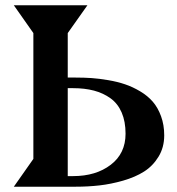

<svg xmlns="http://www.w3.org/2000/svg" viewBox="-20 -705 670 725"><path d="M235.8 -372.1V-40H255.9Q342.3 -40 398.2 -82.8Q454.1 -125.5 454.1 -200.2Q454.1 -246.1 439.5 -280Q424.8 -314 397.5 -333.7Q370.1 -353.5 335 -362.8Q299.8 -372.1 255.9 -372.1ZM266.1 0H32.2L106 -105V-580.1L32.2 -685.1H310.1L235.8 -580.1V-412.1H266.1Q297.4 -412.1 325.9 -410.2Q354.5 -408.2 388.9 -402.3Q423.3 -396.5 452.1 -386.7Q481 -377 509.3 -360.1Q537.6 -343.3 556.9 -321Q576.2 -298.8 588.1 -266.1Q600.1 -233.4 600.1 -193.8Q600.1 -148.4 578.6 -113.3Q557.1 -78.1 523.9 -57.1Q490.7 -36.1 444.8 -22.9Q398.9 -9.8 355.7 -4.9Q312.5 0 266.1 0Z"/></svg>

Font: Bluu Next
Style: Bold
Weight: 700
Designer: Jean-Baptiste Morizot, Igor Stepanchenko (Cyrillic)
Foundry: Igor Stepanchenko
Version: Version 1.005